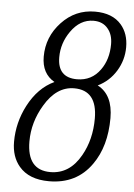

<svg xmlns="http://www.w3.org/2000/svg" viewBox="-53 -772 573 821"><g transform="rotate(5 233.5 -361.0)"><path d="M467.3 -591.3Q467.3 -536.1 438.5 -489Q409.7 -441.9 360.4 -418Q426.8 -383.3 426.8 -283.7Q426.8 -162.1 370.6 -83Q306.6 8.3 188 8.3Q102.1 8.3 59.6 -42Q24.9 -83 24.9 -147Q24.9 -229.5 63.5 -303.7Q105.5 -384.3 174.8 -416.5Q119.6 -447.8 119.6 -521Q119.6 -605.5 178.5 -668.5Q237.3 -731.4 321.8 -731.4Q397 -731.4 435.1 -687Q467.3 -649.4 467.3 -591.3ZM401.9 -598.6Q401.9 -639.6 380.9 -664.6Q358.9 -691.9 318.8 -691.9Q261.2 -691.9 221.7 -635.3Q186 -584.5 186 -523.9Q186 -436.5 269.5 -436.5Q332.5 -436.5 369.1 -487.8Q401.9 -533.2 401.9 -598.6ZM360.4 -275.4Q360.4 -397 261.7 -397Q185.5 -397 134.8 -311Q90.3 -236.8 90.3 -154.3Q90.3 -31.2 190.4 -31.2Q273.4 -31.2 320.8 -115.7Q360.4 -185.5 360.4 -275.4Z"/></g></svg>

Font: Dai Banna SIL Light
Style: Oblique
Weight: 400
Italic angle: -11°
Designer: Victor Gaultney
Foundry: SIL International
Version: Version 2.000